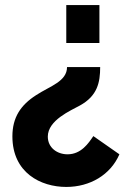

<svg xmlns="http://www.w3.org/2000/svg" viewBox="-20 -526 523 759"><path d="M373 -506H242V-356H373ZM376 -261H245C245 -204 178 -186 123 -150C62 -111 29 -62 29 13C29 157 141 213 242 213C336 213 417 165 452 84L349 12C330 40 301 84 247 84C206 84 169 58 169 14C169 -51 260 -89 296 -109C365 -147 376 -200 376 -261Z"/></svg>

Font: FIGSv2-sans-serif ExtraBold
Style: Regular
Weight: 800
Designer: Matt McInerney, Pablo Impallari, Rodrigo Fuenzalida,Mirko Velimirovic
Foundry: Matt McInerney, Pablo Impallari, Rodrigo Fuenzalida
Version: Version 4.021;hotconv 1.0.109;makeotfexe 2.5.65596